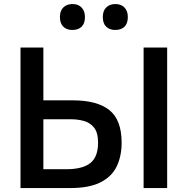

<svg xmlns="http://www.w3.org/2000/svg" viewBox="-20 -954 952 974"><path d="M335.5 0H84V-713H200V-445H348.5Q473.5 -445 535.2 -395.2Q597 -345.5 597 -230Q597 -162.5 572.5 -110.8Q548 -59 490.8 -29.5Q433.5 0 335.5 0ZM200 -95.5H315Q399.5 -95.5 438.5 -127Q477.5 -158.5 477.5 -230Q477.5 -282.5 456.2 -307.8Q435 -333 403.5 -341Q372 -349 341 -349H200ZM708.5 0V-713H828V0ZM564.5 -802Q536 -802 518.8 -818.5Q501.5 -835 501.5 -868Q501.5 -899 518.8 -916.2Q536 -933.5 565.5 -933.5Q595 -933.5 611.8 -915.5Q628.5 -897.5 628.5 -868Q628.5 -835 611.5 -818.5Q594.5 -802 564.5 -802ZM347 -802Q318.5 -802 301.2 -818.5Q284 -835 284 -868Q284 -899 301.2 -916.2Q318.5 -933.5 348 -933.5Q377.5 -933.5 394.2 -915.5Q411 -897.5 411 -868Q411 -835 394 -818.5Q377 -802 347 -802Z"/></svg>

Font: Commissioner Medium
Style: Regular
Weight: 500
Designer: Kostas Bartsokas
Foundry: Kostas Bartsokas
Version: Version 1.000; ttfautohint (v1.8.3)